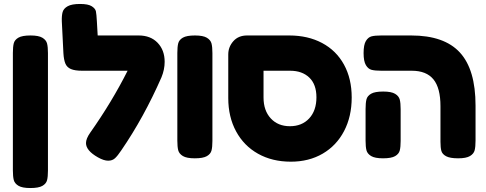

<svg xmlns="http://www.w3.org/2000/svg" viewBox="-20 -799 2455 969"><path d="M134 -620Q175 -620 194 -608.5Q213 -597 217.5 -579.5Q222 -562 222 -531V62Q222 93 217.5 110.5Q213 128 194 139Q175 150 133 150Q92 150 73 138.5Q54 127 49.5 109.5Q45 92 45 61V-532Q45 -563 49.5 -580.5Q54 -598 73 -609Q92 -620 134 -620Z M811 -487Q811 -448 795 -409Q706 -206 592 -40Q574 -13 560.5 -0.5Q547 12 526 12Q504 12 474 -5Q414 -39 414 -77Q414 -99 435 -129Q545 -285 624 -442H395Q358 -442 338 -450.5Q318 -459 310 -478Q302 -497 300 -531L292 -691Q291 -720 296 -738Q301 -756 321.5 -767.5Q342 -779 384 -779Q425 -779 443 -767.5Q461 -756 464 -742Q467 -728 469 -690L473 -620H680Q740 -620 775.5 -583Q811 -546 811 -487Z M964 -620Q1005 -620 1024 -608.5Q1043 -597 1047.5 -579.5Q1052 -562 1052 -531V-88Q1052 -57 1047.5 -39.5Q1043 -22 1024 -11Q1005 0 963 0Q922 0 903 -11.5Q884 -23 879.5 -40.5Q875 -58 875 -89V-532Q875 -563 879.5 -580.5Q884 -598 903 -609Q922 -620 964 -620Z M1755 -307Q1755 -211 1716.5 -137.5Q1678 -64 1608.5 -23.5Q1539 17 1448 17Q1354 17 1282.5 -23Q1211 -63 1171.5 -136Q1132 -209 1132 -304V-524Q1132 -562 1157.5 -591Q1183 -620 1227 -620H1440Q1534 -620 1605.5 -582Q1677 -544 1716 -473Q1755 -402 1755 -307ZM1577 -308Q1577 -373 1541 -407.5Q1505 -442 1444 -442H1310V-307Q1310 -241 1346.5 -201.5Q1383 -162 1443 -162Q1504 -162 1540.5 -201.5Q1577 -241 1577 -308Z M2203 -83V-263Q2203 -355 2167.5 -398.5Q2132 -442 2058 -442H1905Q1873 -442 1855.5 -446.5Q1838 -451 1826.5 -470.5Q1815 -490 1815 -531Q1815 -573 1826.5 -592Q1838 -611 1855 -615.5Q1872 -620 1904 -620H2055Q2222 -620 2301 -534Q2380 -448 2380 -266V-90Q2380 -58 2375.5 -40.5Q2371 -23 2352 -11.5Q2333 0 2292 0Q2251 0 2231.5 -10.5Q2212 -21 2207.5 -37.5Q2203 -54 2203 -83ZM1914 -337Q1955 -337 1974 -325.5Q1993 -314 1997.5 -296.5Q2002 -279 2002 -248V-88Q2002 -57 1997.5 -39.5Q1993 -22 1974 -11Q1955 0 1913 0Q1872 0 1853 -11.5Q1834 -23 1829.5 -40.5Q1825 -58 1825 -89V-249Q1825 -280 1829.5 -297.5Q1834 -315 1853 -326Q1872 -337 1914 -337Z"/></svg>

Font: Fredoka One
Style: Regular
Weight: 400
Designer: Milena B. Brandão, Ben Nathan
Version: Version 2.000; ttfautohint (v1.5.33-1714) -l 8 -r 50 -G 200 